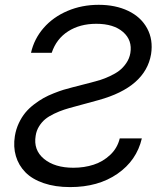

<svg xmlns="http://www.w3.org/2000/svg" viewBox="-20 -757 675 790"><path d="M192.8 -539.8H107.6Q120.4 -596.9 159.4 -641.9Q198.5 -686.8 257.6 -712Q316.8 -737.2 386 -737.2Q455.3 -737.2 507.6 -712.2Q560 -687.1 585.4 -640.4Q610.8 -593.8 601.6 -534.1Q578.5 -398.4 385.7 -345.2L291.9 -319.6Q264.2 -312.5 244.3 -305.9Q224.4 -299.4 202.4 -288.9Q180.4 -278.4 166 -266.5Q151.6 -254.6 140.8 -237.2Q130 -219.8 126.8 -198.9Q116.8 -139.9 161 -103.3Q205.3 -66.8 282 -66.8Q326.7 -66.8 365.4 -79.4Q404.1 -92 433.6 -119.9Q463.1 -147.7 472.7 -187.5H563.6Q542.3 -96.6 463.2 -41.9Q384.2 12.8 268.5 12.8Q207 12.8 159.8 -3.4Q112.6 -19.5 84.5 -48.1Q56.5 -76.7 45.3 -114.9Q34.1 -153.1 41.2 -197.4Q45.8 -225.5 57.5 -250.4Q69.2 -275.2 84.2 -293.3Q99.1 -311.4 119.7 -327.2Q140.3 -343 159.1 -353.5Q177.9 -364 201.3 -373.2Q224.8 -382.5 241.5 -387.6Q258.2 -392.8 278.1 -397.7L355.5 -417.6Q376.4 -422.9 392.9 -428.1Q409.4 -433.2 432.2 -443.7Q454.9 -454.2 470.7 -466.3Q486.5 -478.3 499.5 -497.2Q512.4 -516 516.3 -538.4Q525.2 -591.3 486.5 -625.2Q447.8 -659.1 376.1 -659.1Q308.9 -659.1 260.5 -628.2Q212 -597.3 192.8 -539.8Z"/></svg>

Font: Karasuma Gothic
Style: Italic
Weight: 400
Italic angle: -9.39999°
Designer: Rasmus Andersson / Ryoko Nishizuka
Foundry: Genbu
Version: Version 1.00